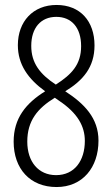

<svg xmlns="http://www.w3.org/2000/svg" viewBox="-20 -744 452 774"><path d="M208 -724C113 -724 52 -657 52 -562C52 -484 93 -426 162 -376C85 -328 35 -268 35 -173C35 -64 101 10 208 10C313 10 377 -69 377 -177C377 -268 320 -326 243 -376C315 -420 361 -473 361 -561C361 -659 303 -724 208 -724ZM207 -676C269 -676 307 -632 307 -558C307 -484 269 -444 205 -403C141 -445 106 -490 106 -559C106 -631 144 -676 207 -676ZM90 -173C90 -257 131 -307 201 -350L218 -338C293 -288 322 -235 322 -176C322 -97 281 -38 206 -38C135 -38 90 -92 90 -173Z"/></svg>

Font: Noto Sans Myanmar UI ExtraCondensed Light
Style: Regular
Weight: 300
Width: 2
Designer: Monotype Design Team
Foundry: Monotype Imaging Inc.
Version: Version 2.103